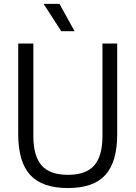

<svg xmlns="http://www.w3.org/2000/svg" viewBox="-20 -966 703 996"><path d="M332.5 9.5Q199 9.5 136.8 -58.2Q74.5 -126 74.5 -270V-740H153V-261Q153 -156.5 196 -107.8Q239 -59 332.5 -59Q426 -59 468.8 -107.8Q511.5 -156.5 511.5 -261V-740H588V-270Q588 -126 526.5 -58.2Q465 9.5 332.5 9.5ZM298 -804 206 -946H288.5L367 -804Z"/></svg>

Font: Encode Sans SemiCondensed SemiCondensed
Style: Regular
Weight: 400
Width: 4
Designer: Multiple Designers
Foundry: Impallari Type
Version: Version 3.000; ttfautohint (v1.8.3) -l 8 -r 50 -G 200 -x 14 